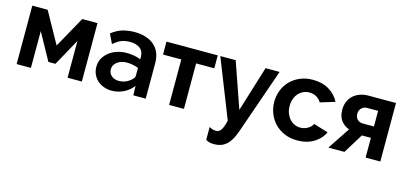

<svg xmlns="http://www.w3.org/2000/svg" viewBox="-65 -984 3529 1664"><g transform="rotate(15 1699.5 -152.5)"><path d="M356 -245 511 -524H648V0H520V-330L387 -89H324L191 -330V0H63V-524H201Z M915 10Q879 10 846.5 -2Q814 -14 789.5 -35.5Q765 -57 750.5 -88Q736 -119 736 -156Q736 -201 756 -235Q776 -269 807.5 -292.5Q839 -316 879 -328Q919 -340 959 -340Q991 -340 1024 -335Q1057 -330 1087 -317V-337Q1087 -390 1053 -415Q1019 -440 965 -440Q942 -440 923.5 -437Q905 -434 888 -427.5Q871 -421 853.5 -409.5Q836 -398 816 -381L775 -466Q828 -507 879 -520Q930 -533 978 -533Q1031 -533 1075.5 -520Q1120 -507 1152.5 -480.5Q1185 -454 1203 -413.5Q1221 -373 1221 -317V0H1110L1107 -84Q1072 -38 1022 -14Q972 10 915 10ZM953 -88Q1018 -88 1065 -132Q1074 -140 1080.5 -148Q1087 -156 1087 -170V-240Q1035 -260 981 -260Q960 -260 939 -254Q918 -248 901 -236.5Q884 -225 873.5 -207.5Q863 -190 863 -167Q863 -148 870.5 -133.5Q878 -119 890.5 -109Q903 -99 919.5 -93.5Q936 -88 953 -88Z M1564 0H1431V-408H1267V-524H1727V-408H1564Z M1820 94Q1837 104 1852.5 108Q1868 112 1882 112Q1907 112 1925 87.5Q1943 63 1957 0L1750 -524H1888L2030 -116L2156 -524H2282L2076 68Q2046 154 2002.5 191Q1959 228 1896 228Q1873 228 1855 224Q1837 220 1820 209Z M2304 -262Q2304 -317 2323 -366Q2342 -415 2378 -452Q2414 -489 2465 -511Q2516 -533 2580 -533Q2666 -533 2726.5 -496Q2787 -459 2817 -399L2686 -359Q2669 -388 2641 -403.5Q2613 -419 2579 -419Q2550 -419 2525 -407.5Q2500 -396 2481.5 -375.5Q2463 -355 2452.5 -326Q2442 -297 2442 -262Q2442 -227 2453 -198Q2464 -169 2482.5 -148Q2501 -127 2526 -115.5Q2551 -104 2579 -104Q2615 -104 2645.5 -122Q2676 -140 2688 -166L2819 -126Q2792 -66 2730 -28Q2668 10 2581 10Q2517 10 2466 -12Q2415 -34 2379 -71.5Q2343 -109 2323.5 -158.5Q2304 -208 2304 -262Z M2992 -199Q2945 -216 2918 -253Q2891 -290 2891 -350Q2891 -390 2905 -422.5Q2919 -455 2944 -477.5Q2969 -500 3003.5 -512.5Q3038 -525 3078 -525H3326V0H3194V-177H3113L3004 0H2860ZM3194 -279V-419H3094Q3068 -419 3047 -400.5Q3026 -382 3026 -348Q3026 -316 3045.5 -297.5Q3065 -279 3092 -279Z"/></g></svg>

Font: IngvarSans
Style: Bold
Weight: 700
Version: Version 3.000